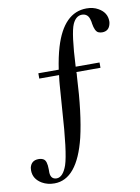

<svg xmlns="http://www.w3.org/2000/svg" viewBox="-137 -655 660 905"><g transform="rotate(-10 193.5 -203.0)"><path d="M241.2 -288.1Q241.2 -291 242.2 -298.8Q242.2 -305.7 242.2 -308.6H357.4V-334H243.2Q251 -492.2 269.5 -534.2Q285.2 -569.3 313.5 -570.3Q344.7 -570.3 351.6 -536.1Q353.5 -531.2 354.5 -520.5Q360.4 -483.4 376 -475.6Q384.8 -471.7 394.5 -471.7Q426.8 -471.7 434.6 -503.9Q436.5 -510.7 436.5 -517.6Q436.5 -559.6 396.5 -582Q373 -595.7 340.8 -595.7Q231.4 -595.7 184.6 -439.5Q170.9 -393.6 162.1 -334H64.5V-308.6H159.2Q155.3 -279.3 154.3 -263.7Q151.4 -224.6 145.5 -144.5Q132.8 56.6 113.3 115.2Q94.7 168 64.5 168.9Q36.1 168.9 34.2 136.7Q34.2 131.8 34.2 120.1Q34.2 79.1 18.6 70.3Q8.8 64.5 -4.9 64.5Q-40 64.5 -47.9 98.6Q-48.8 105.5 -48.8 111.3Q-48.8 152.3 -8.8 175.8Q16.6 190.4 49.8 190.4Q159.2 190.4 206.1 0Q232.4 -111.3 241.2 -288.1Z"/></g></svg>

Font: Abhaya Libre
Style: Regular
Weight: 400
Designer: Pushpananda Ekanayake, Sol Matas, Pathum Egodawatta
Foundry: Mooniak
Version: Version 1.050 ; ttfautohint (v1.6)